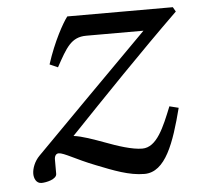

<svg xmlns="http://www.w3.org/2000/svg" viewBox="-43 -533 603 589"><g transform="rotate(-5 259.0 -239.0)"><path d="M39 -18C39 -5 45 12 62 12C76 12 109 5 109 -12V-56C109 -67 114 -74 122 -74C138 -74 173 -51 232 -28C285 -7 332 12 379 12C444 12 474 -76 501 -181L473 -188C448 -126 424 -66 379 -66C348 -66 303 -81 266 -95C233 -107 198 -120 172 -123C283 -239 397 -358 518 -476L510 -490H185C171 -472 140 -417 118 -348L143 -337C175 -395 191 -426 238 -426H414C287 -298 171 -182 63 -72C47 -56 39 -34 39 -18Z"/></g></svg>

Font: Heuristica
Style: Italic
Weight: 400
Italic angle: -13°
Version: Version 1.0.1